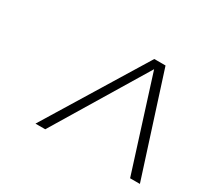

<svg xmlns="http://www.w3.org/2000/svg" viewBox="-92 -659 711 664"><g transform="rotate(30 263.5 -327.5)"><path d="M109.9 -127.9 354 -526.9H398.9L526.9 -127.9H487.8L371.1 -496.1L148.9 -127.9Z"/></g></svg>

Font: Trueno UltraLight
Style: Italic
Weight: 250
Designer: Julieta Ulanovsky
Foundry: Julieta Ulanovsky
Version: Version 3.001b | FøM Fix